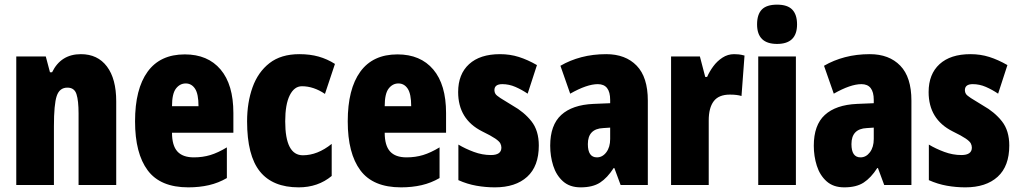

<svg xmlns="http://www.w3.org/2000/svg" viewBox="-20 -796 4386 826"><path d="M328 -563Q400 -563 440 -510Q480 -457 480 -360V0H318V-308Q318 -363 309 -391Q300 -419 270 -419Q236 -419 224 -383Q212 -347 212 -253V0H50V-553H177L195 -485H204Q242 -563 328 -563Z M775 -562Q874 -562 929 -497Q984 -432 984 -310V-225H720Q720 -170 743 -144.5Q766 -119 814 -119Q852 -119 885 -129Q918 -139 956 -162V-30Q920 -9 879 0.5Q838 10 790 10Q670 10 615.5 -63Q561 -136 561 -274Q561 -413 615 -487.5Q669 -562 775 -562ZM779 -437Q754 -437 737 -415Q720 -393 720 -339H834Q834 -392 819 -414.5Q804 -437 779 -437Z M1265 10Q1153 10 1098 -58.5Q1043 -127 1043 -274Q1043 -355 1066.5 -420.5Q1090 -486 1139.5 -524.5Q1189 -563 1268 -563Q1314 -563 1351 -552.5Q1388 -542 1421 -521L1378 -392Q1329 -425 1279 -425Q1246 -425 1226.5 -386Q1207 -347 1207 -274Q1207 -128 1283 -128Q1346 -128 1407 -177V-39Q1348 10 1265 10Z M1690 -562Q1789 -562 1844 -497Q1899 -432 1899 -310V-225H1635Q1635 -170 1658 -144.5Q1681 -119 1729 -119Q1767 -119 1800 -129Q1833 -139 1871 -162V-30Q1835 -9 1794 0.5Q1753 10 1705 10Q1585 10 1530.5 -63Q1476 -136 1476 -274Q1476 -413 1530 -487.5Q1584 -562 1690 -562ZM1694 -437Q1669 -437 1652 -415Q1635 -393 1635 -339H1749Q1749 -392 1734 -414.5Q1719 -437 1694 -437Z M2298 -170Q2298 -81 2248 -35.5Q2198 10 2109 10Q2069 10 2029.5 3Q1990 -4 1952 -21V-174Q1982 -156 2018.5 -142.5Q2055 -129 2092 -129Q2137 -129 2137 -161Q2137 -170 2132.5 -179Q2128 -188 2110.5 -200Q2093 -212 2054 -231Q1951 -283 1951 -400Q1951 -477 1998 -520Q2045 -563 2131 -563Q2174 -563 2212 -551Q2250 -539 2290 -516L2250 -393Q2225 -410 2197.5 -422Q2170 -434 2141 -434Q2107 -434 2107 -408Q2107 -399 2111.5 -392Q2116 -385 2133 -374Q2150 -363 2185 -342Q2235 -314 2266.5 -274Q2298 -234 2298 -170Z M2588 -563Q2671 -563 2719 -513.5Q2767 -464 2767 -363V0H2650L2623 -73H2620Q2593 -31 2561.5 -10.5Q2530 10 2478 10Q2431 10 2402 -16Q2373 -42 2360 -83Q2347 -124 2347 -169Q2347 -258 2394.5 -301.5Q2442 -345 2533 -349L2605 -352V-366Q2605 -434 2552 -434Q2505 -434 2433 -393L2391 -513Q2432 -537 2481.5 -550Q2531 -563 2588 -563ZM2575 -245Q2509 -242 2509 -176Q2509 -119 2548 -119Q2572 -119 2588.5 -141Q2605 -163 2605 -198V-247Z M3138 -563Q3148 -563 3158 -562Q3168 -561 3183 -557L3170 -383Q3151 -389 3120 -389Q3072 -389 3050.5 -360.5Q3029 -332 3029 -278V0H2867V-553H2991L3014 -465H3022Q3032 -488 3048.5 -510.5Q3065 -533 3088 -548Q3111 -563 3138 -563Z M3323 -776Q3368 -776 3388.5 -754.5Q3409 -733 3409 -691Q3409 -607 3323 -607Q3237 -607 3237 -691Q3237 -734 3257.5 -755Q3278 -776 3323 -776ZM3404 -553V0H3242V-553Z M3722 -563Q3805 -563 3853 -513.5Q3901 -464 3901 -363V0H3784L3757 -73H3754Q3727 -31 3695.5 -10.5Q3664 10 3612 10Q3565 10 3536 -16Q3507 -42 3494 -83Q3481 -124 3481 -169Q3481 -258 3528.5 -301.5Q3576 -345 3667 -349L3739 -352V-366Q3739 -434 3686 -434Q3639 -434 3567 -393L3525 -513Q3566 -537 3615.5 -550Q3665 -563 3722 -563ZM3709 -245Q3643 -242 3643 -176Q3643 -119 3682 -119Q3706 -119 3722.5 -141Q3739 -163 3739 -198V-247Z M4322 -170Q4322 -81 4272 -35.5Q4222 10 4133 10Q4093 10 4053.5 3Q4014 -4 3976 -21V-174Q4006 -156 4042.5 -142.5Q4079 -129 4116 -129Q4161 -129 4161 -161Q4161 -170 4156.5 -179Q4152 -188 4134.5 -200Q4117 -212 4078 -231Q3975 -283 3975 -400Q3975 -477 4022 -520Q4069 -563 4155 -563Q4198 -563 4236 -551Q4274 -539 4314 -516L4274 -393Q4249 -410 4221.5 -422Q4194 -434 4165 -434Q4131 -434 4131 -408Q4131 -399 4135.5 -392Q4140 -385 4157 -374Q4174 -363 4209 -342Q4259 -314 4290.5 -274Q4322 -234 4322 -170Z"/></svg>

Font: Noto Sans Sinhala UI ExtraCondensed Black
Style: Regular
Weight: 900
Width: 2
Designer: Jelle Bosma - Monotype Design Team
Foundry: Monotype Imaging Inc.
Version: Version 2.006; ttfautohint (v1.8.4.7-5d5b)